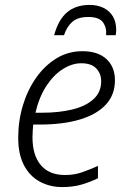

<svg xmlns="http://www.w3.org/2000/svg" viewBox="-20 -750 513 780"><path d="M233 10Q182 10 141 -12.5Q100 -35 77 -79.5Q54 -124 54 -190Q54 -259 73 -322Q92 -385 127 -434.5Q162 -484 209.5 -513Q257 -542 315 -542Q378 -542 412.5 -510Q447 -478 447 -424Q447 -365 410 -325Q373 -285 304.5 -264.5Q236 -244 140 -244H115Q114 -233 113 -219.5Q112 -206 112 -192Q112 -119 146 -79Q180 -39 244 -39Q282 -39 314.5 -50.5Q347 -62 378 -76V-26Q348 -11 312.5 -0.5Q277 10 233 10ZM150 -292Q219 -292 273 -305Q327 -318 359 -346.5Q391 -375 391 -420Q391 -451 371 -472Q351 -493 310 -493Q273 -493 235.5 -469.5Q198 -446 168.5 -401Q139 -356 124 -292ZM200 -607Q217 -670 252.5 -700Q288 -730 344 -730Q376 -730 400.5 -718Q425 -706 438.5 -683.5Q452 -661 452 -629Q452 -623 451.5 -617Q451 -611 450 -607H411Q414 -637 398.5 -659Q383 -681 339 -681Q296 -681 273.5 -661Q251 -641 240 -607Z"/></svg>

Font: Noto Sans Display Light
Style: Italic
Weight: 300
Italic angle: -12°
Designer: Monotype Design Team
Foundry: Monotype Imaging Inc.
Version: Version 2.003